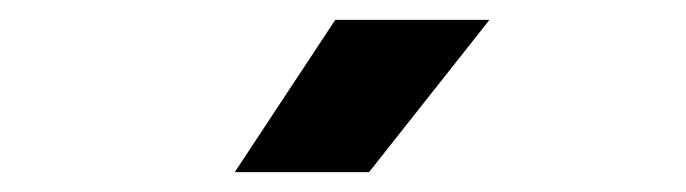

<svg xmlns="http://www.w3.org/2000/svg" viewBox="-20 -829 690 193"><path d="M317 -809H472L351 -656H216Z"/></svg>

Font: Biryani
Style: Bold
Weight: 700
Designer: Dan Reynolds and Mathieu Reguer
Foundry: Dan Reynolds and Mathieu Reguer
Version: Version 1.004; ttfautohint (v1.1) -l 5 -r 5 -G 72 -x 0 -D la